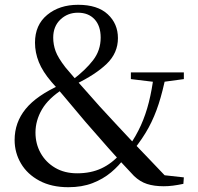

<svg xmlns="http://www.w3.org/2000/svg" viewBox="-20 -766 826 801"><path d="M265 15Q195 15 144.5 -12Q94 -39 67.5 -84Q41 -129 41 -182Q41 -255 87 -311.5Q133 -368 234 -413V-418L245 -396Q182 -356 155 -309.5Q128 -263 128 -213Q128 -166 149.5 -127.5Q171 -89 210 -66Q249 -43 302 -43Q359 -43 403 -63.5Q447 -84 483 -125L511 -109H501Q477 -75 443.5 -47Q410 -19 366 -2Q322 15 265 15ZM536 -139 510 -154H517Q548 -199 568 -243.5Q588 -288 601 -339.5Q614 -391 622 -455H673Q659 -385 642 -332.5Q625 -280 600.5 -234.5Q576 -189 536 -139ZM634 -423 526 -436V-464H747V-436L651 -423ZM663 11Q623 11 593.5 1.5Q564 -8 539 -32Q481 -93 432.5 -148Q384 -203 337 -257Q306 -294 284 -320Q262 -346 242 -370Q222 -394 195 -424Q158 -467 142 -507Q126 -547 126 -588Q126 -662 177 -704Q228 -746 306 -746Q387 -746 429.5 -706.5Q472 -667 472 -607Q472 -545 425.5 -500Q379 -455 294 -414V-409L283 -433Q337 -474 368.5 -515Q400 -556 400 -609Q400 -658 374.5 -685.5Q349 -713 305 -713Q262 -713 232 -684.5Q202 -656 202 -609Q202 -580 212 -552.5Q222 -525 253 -485Q274 -460 294 -437Q314 -414 338 -387.5Q362 -361 396 -322Q431 -284 463 -249.5Q495 -215 527.5 -180.5Q560 -146 597.5 -107.5Q635 -69 680 -21L629 -39L747 -26L745 1Q721 6 701.5 8.5Q682 11 663 11Z"/></svg>

Font: Noto Serif JP ExtraLight Medium
Style: Regular
Weight: 500
Version: Version 2.003-H1;hotconv 1.1.1;makeotfexe 2.6.0